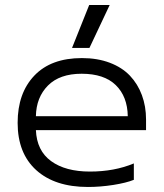

<svg xmlns="http://www.w3.org/2000/svg" viewBox="-20 -725 648 760"><path d="M265.1 -535.2 333 -705.1H414.1L334 -535.2ZM328.1 15.1Q197.3 15.1 123.5 -51.5Q49.8 -118.2 49.8 -238.8Q49.8 -356.4 116 -425.8Q182.1 -495.1 304.2 -495.1Q365.7 -495.1 414.6 -476.6Q463.4 -458 494.4 -425.3Q525.4 -392.6 541.7 -348.4Q558.1 -304.2 558.1 -252V-210H122.1Q125.5 -128.4 182.4 -87.2Q239.3 -45.9 335.9 -45.9Q432.6 -45.9 509.8 -78.1V-13.2Q479.5 -1 428.2 7.1Q377 15.1 328.1 15.1ZM122.1 -265.1H485.8Q484.4 -343.3 438.2 -388.2Q392.1 -433.1 303.2 -433.1Q216.3 -433.1 169.9 -386.5Q123.5 -339.8 122.1 -265.1Z"/></svg>

Font: Prompt Light
Style: Regular
Weight: 300
Designer: Katatrad Team
Foundry: CadsonDemak
Version: Version 1.000;PS 001.000;hotconv 1.0.88;makeotf.lib2.5.64775